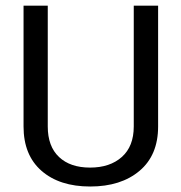

<svg xmlns="http://www.w3.org/2000/svg" viewBox="-20 -659 649 689"><path d="M460 -638.7H547.4V-205.1Q547.4 -102.1 480.7 -45.9Q414.1 10.3 303.7 10.3Q193.4 10.3 128.9 -46.1Q64.5 -102.5 64.5 -205.1V-638.7H151.4V-205.1Q151.4 -133.8 191.7 -95.7Q231.9 -57.6 303.2 -57.6Q374.5 -57.6 417.2 -95.7Q460 -133.8 460 -205.1Z"/></svg>

Font: Yantramanav
Style: Regular
Weight: 400
Version: Version 1.000;PS 1.0;hotconv 1.0.72;makeotf.lib2.5.5900; ttf